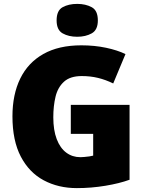

<svg xmlns="http://www.w3.org/2000/svg" viewBox="-20 -957 744 987"><path d="M344 -418H646V-33Q594 -14 521.5 -2Q449 10 375 10Q280 10 205 -30Q130 -70 87 -152Q44 -234 44 -359Q44 -471 84 -553Q124 -635 203 -679.5Q282 -724 398 -724Q466 -724 525 -711.5Q584 -699 625 -679L562 -528Q523 -547 484 -556.5Q445 -566 400 -566Q341 -566 309 -537Q277 -508 265.5 -460Q254 -412 254 -354Q254 -288 271.5 -242Q289 -196 320.5 -172.5Q352 -149 393 -149Q399 -149 412.5 -150Q426 -151 439.5 -153Q453 -155 459 -157V-269H344ZM377 -937Q420 -937 451.5 -920Q483 -903 483 -852Q483 -803 451.5 -785.5Q420 -768 377 -768Q333 -768 302 -785.5Q271 -803 271 -852Q271 -903 302 -920Q333 -937 377 -937Z"/></svg>

Font: Noto Sans Display Black
Style: Regular
Weight: 900
Designer: Monotype Design Team
Foundry: Monotype Imaging Inc.
Version: Version 2.003